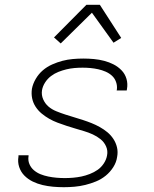

<svg xmlns="http://www.w3.org/2000/svg" viewBox="-20 -772 640 800"><path d="M246 8Q223 8 201 6Q179 4 157.5 -1Q136 -6 116.5 -15.5Q97 -25 82 -40Q67 -55 60 -76Q53 -97 57 -120V-125H99V-122Q96 -104 102.5 -88.5Q109 -73 121.5 -62.5Q134 -52 149 -46Q164 -40 181 -36.5Q198 -33 215.5 -31.5Q233 -30 250 -30Q267 -30 284.5 -31.5Q302 -33 319 -36.5Q336 -40 354 -47Q372 -54 387 -64.5Q402 -75 412.5 -91Q423 -107 426 -124Q430 -144 422 -162Q414 -180 399 -192Q384 -204 366.5 -212Q349 -220 330.5 -225.5Q312 -231 293.5 -236.5Q275 -242 256.5 -248Q238 -254 219.5 -261Q201 -268 184.5 -277.5Q168 -287 153.5 -299Q139 -311 128.5 -327Q118 -343 114 -362Q110 -381 113 -402Q117 -423 129 -443.5Q141 -464 158.5 -479Q176 -494 197.5 -503.5Q219 -513 240 -518.5Q261 -524 283 -526Q305 -528 327 -528Q349 -528 371 -526Q393 -524 414 -518.5Q435 -513 453.5 -503.5Q472 -494 486.5 -479Q501 -464 507 -443.5Q513 -423 509 -401L508 -395H466L467 -399Q469 -415 463.5 -430.5Q458 -446 446.5 -456.5Q435 -467 420 -473.5Q405 -480 389 -483.5Q373 -487 357 -488.5Q341 -490 324 -490Q307 -490 290 -488.5Q273 -487 256.5 -483Q240 -479 223.5 -472.5Q207 -466 192.5 -455Q178 -444 168 -428.5Q158 -413 155 -396Q152 -376 160 -358Q168 -340 182 -328Q196 -316 214.5 -308.5Q233 -301 251.5 -295Q270 -289 288.5 -283.5Q307 -278 325.5 -272Q344 -266 361.5 -259Q379 -252 396 -242.5Q413 -233 427.5 -221Q442 -209 452.5 -193Q463 -177 467.5 -158Q472 -139 468 -118Q465 -96 452 -75.5Q439 -55 420.5 -40Q402 -25 380 -16Q358 -7 335.5 -1.5Q313 4 290.5 6Q268 8 246 8ZM233 -591 205 -616 340 -752H396L485 -614L453 -594L363 -719Z"/></svg>

Font: Iosevka XLt Ex Obl
Style: Regular
Weight: 200
Width: 7
Italic angle: -9°
Monospace: yes
Designer: Belleve Invis
Foundry: Belleve Invis
Version: Version 32.5.0; ttfautohint (v1.8.4)